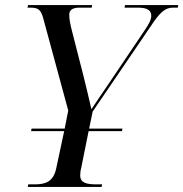

<svg xmlns="http://www.w3.org/2000/svg" viewBox="-20 -734 720 754"><path d="M89 0H379L381 -10H358C320 -10 295 -16 295 -45C295 -53 296 -64 299 -75L328 -219H459L461 -229H330L344 -296L572 -631C608 -686 629 -704 659 -704H678L680 -714H471L469 -704H521C558 -704 574 -694 574 -672C574 -657 565 -639 546 -612L408 -407C383 -370 360 -337 339 -305C329 -350 317 -398 307 -439L263 -611C255 -642 252 -659 252 -677C252 -695 266 -704 292 -704H340L342 -714H90L88 -704H100C134 -704 142 -693 152 -654L248 -300L234 -229H104L102 -219H232L201 -74C190 -19 157 -10 116 -10H91Z"/></svg>

Font: Noto Serif Display SemiCondensed
Style: Italic
Weight: 400
Width: 4
Italic angle: -12°
Designer: Monotype Design Team
Foundry: Monotype Imaging Inc.
Version: Version 2.009